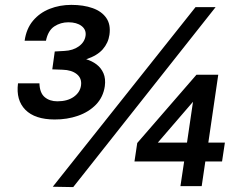

<svg xmlns="http://www.w3.org/2000/svg" viewBox="-20 -760 971 784"><path d="M202.9 -272.1Q122.4 -272.4 83.6 -311.7Q44.7 -351 53.5 -419.6H141Q142.2 -380.6 162.5 -363.4Q182.8 -346.3 214.2 -346.3Q255.1 -346.3 280.9 -364.4Q306.7 -382.5 310.8 -410.8Q314.9 -440 293.7 -457.2Q272.4 -474.3 235.6 -475.3L193.5 -476.8L203.6 -549.8L242.6 -552Q278.1 -553.6 301.8 -570.7Q325.6 -587.9 329.4 -614Q332.8 -638.8 313 -653.9Q293.2 -669 259.2 -669Q227.5 -669 201.8 -652.2Q176.2 -635.3 167.7 -593.8H80.6Q87.5 -642.9 114.7 -675.3Q141.9 -707.7 182.8 -723.9Q223.7 -740.1 271.2 -740.1Q320.9 -740.1 358.1 -726.9Q395.4 -713.7 414.1 -686.6Q432.8 -659.6 426.9 -618Q422.1 -584.4 399.5 -558.6Q376.9 -532.8 331.9 -518Q355.5 -511.1 374.2 -497Q392.9 -482.8 402.5 -460.8Q412.1 -438.8 408 -408Q401.4 -363.3 372 -332.9Q342.6 -302.6 298.2 -287.2Q253.9 -271.8 202.9 -272.1ZM279 4 195.5 2.5 778.5 -731H860.5ZM716.8 0 731.9 -100.6H529.1L540.4 -176.1L782.2 -454.8H871.2L830.7 -177.7H898.3L886.7 -100.6H818.4L803.6 0ZM624.4 -177.7H743.6L768.1 -344.4Z"/></svg>

Font: Public Sans
Style: Bold Italic
Weight: 700
Italic angle: -8°
Designer: The Public Sans project authors (U.S. Web Design System). Libre Franklin designed by Pablo Impallari and Rodrigo Fuenzal
Version: Version 1.008; ttfautohint (v1.8.1) -l 8 -r 50 -G 200 -x 14 